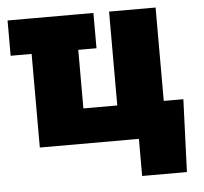

<svg xmlns="http://www.w3.org/2000/svg" viewBox="-51 -595 855 805"><g transform="rotate(-5 377.0 -192.5)"><path d="M371.1 -542.5V-394H9.8V-542.5ZM98.1 0V-542.5H294.4V-147.5H437V-542.5H632.8V0ZM515.1 156.2V0H468.3V-149.4H715.3L703.6 156.2Z"/></g></svg>

Font: Inter 16pt Black
Style: Regular
Weight: 900
Version: Version 4.001;git-66647c0bb